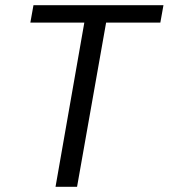

<svg xmlns="http://www.w3.org/2000/svg" viewBox="-20 -720 650 740"><path d="M194 0 305 -633H97L109 -700H610L598 -633H389L277 0Z"/></svg>

Font: DM Sans 17pt
Style: Italic
Weight: 400
Italic angle: -10°
Version: Version 4.004;gftools[0.9.30]